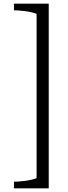

<svg xmlns="http://www.w3.org/2000/svg" viewBox="-20 -841 369 1044"><path d="M245 183H56V147Q76 147 112 143Q148 139 179 128V-766Q148 -777 112 -781Q76 -785 56 -785V-821H245Z"/></svg>

Font: Joan
Style: Regular
Weight: 400
Designer: Paolo Biagini
Version: Version 1.001; ttfautohint (v1.8.4.7-5d5b);gftools[0.9.30]